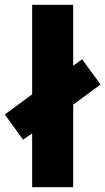

<svg xmlns="http://www.w3.org/2000/svg" viewBox="-44 -780 439 800"><path d="M90 0H261V-344L375 -428L298 -533L261 -506V-760H90V-387L-24 -303L52 -198L90 -224Z"/></svg>

Font: Noto Sans Sinhala Condensed Black
Style: Regular
Weight: 900
Width: 3
Designer: Jelle Bosma - Monotype Design Team
Foundry: Monotype Imaging Inc.
Version: Version 2.006